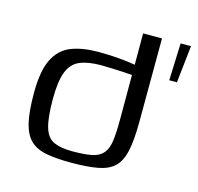

<svg xmlns="http://www.w3.org/2000/svg" viewBox="-81 -590 699 678"><g transform="rotate(15 268.5 -251.5)"><path d="M44 -202Q44 -283 65.5 -326Q87 -369 128 -385Q169 -401 228 -401Q245 -401 268.5 -400Q292 -399 316 -396.5Q340 -394 358 -391Q376 -388 383 -385L362 -375V-505H431L430 -201Q430 -133 421 -92.5Q412 -52 390.5 -32Q369 -12 330.5 -5Q292 2 234 2Q180 2 143 -5Q106 -12 84.5 -33Q63 -54 53.5 -94Q44 -134 44 -202ZM228 -38Q273 -38 299.5 -43.5Q326 -49 340 -65.5Q354 -82 358 -112Q362 -142 362 -191V-353Q351 -354 330.5 -355Q310 -356 288 -357Q266 -358 249 -358Q201 -358 171 -345.5Q141 -333 127.5 -298.5Q114 -264 114 -199Q114 -130 124.5 -95.5Q135 -61 160 -49.5Q185 -38 228 -38ZM494 -369 499 -505H537L522 -369Z"/></g></svg>

Font: Genos Thin
Style: Regular
Weight: 400
Version: Version 1.010